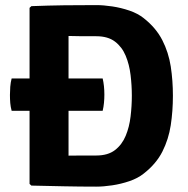

<svg xmlns="http://www.w3.org/2000/svg" viewBox="-20 -708 720 734"><path d="M24.5 -284.5Q20.5 -299 19.2 -314.2Q18 -329.5 18 -345Q18 -359.5 19.2 -376.2Q20.5 -393 24.5 -408H93V-678L100 -684.5Q165.5 -687 224.8 -687.8Q284 -688.5 348 -688.5Q375.5 -688.5 409 -683.5Q442.5 -678.5 474.8 -667.5Q507 -656.5 529.5 -638.5Q576.5 -601.5 600.5 -554.5Q624.5 -507.5 632.8 -453.8Q641 -400 641 -342Q641 -283.5 632.8 -229.5Q624.5 -175.5 600.8 -128.5Q577 -81.5 529.5 -44.5Q507 -26.5 474.8 -15.5Q442.5 -4.5 409 0.5Q375.5 5.5 348 5.5Q284 5.5 224.8 4.2Q165.5 3 100 1.5L93 -5V-284.5ZM484 -342Q484 -381 479.2 -421Q474.5 -461 460.5 -494.8Q446.5 -528.5 419.5 -549Q392.5 -569.5 348 -569.5Q321 -569.5 295.2 -569.5Q269.5 -569.5 242 -570.5V-408H372.5Q379 -380 379 -346.5Q379 -330.5 377.5 -314.8Q376 -299 372.5 -284.5H242V-113Q269.5 -113.5 295.2 -113.5Q321 -113.5 348 -113.5Q392.5 -113.5 419.5 -134.2Q446.5 -155 460.5 -188.8Q474.5 -222.5 479.2 -262.8Q484 -303 484 -342Z"/></svg>

Font: Signika Negative SC
Style: Bold
Weight: 700
Designer: Anna Giedryś
Foundry: Anna Giedryś
Version: Version 2.000; ttfautohint (v1.8.3) -l 8 -r 50 -G 200 -x 9 -